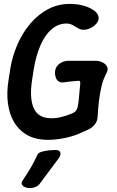

<svg xmlns="http://www.w3.org/2000/svg" viewBox="-20 -700 596 979"><path d="M225 13Q164 13 121.5 -10Q79 -33 53.5 -74.5Q28 -116 20.5 -172.5Q13 -229 24 -295L32 -347Q43 -414 69 -473.5Q95 -533 134.5 -579.5Q174 -626 224.5 -653Q275 -680 335 -680Q414 -680 463 -644Q482 -629 483 -609Q484 -589 463 -571L461 -569Q442 -554 419.5 -549.5Q397 -545 380 -555Q366 -563 351.5 -571.5Q337 -580 319 -580Q276 -580 242 -550Q208 -520 185.5 -467Q163 -414 152 -347L144 -295Q129 -200 152 -148.5Q175 -97 242 -97Q269 -97 295.5 -104Q322 -111 346 -121Q365 -128 371.5 -142Q378 -156 381 -186.5Q384 -217 389 -271Q390 -279 388 -284Q386 -289 379 -288Q362 -287 343.5 -285Q325 -283 304 -280Q288 -278 277.5 -286Q267 -294 263 -309Q259 -324 261 -339Q265 -363 285 -376.5Q305 -390 329 -390H466Q486 -390 502.5 -382Q519 -374 526 -360Q533 -346 523 -328L509 -297Q502 -280 495.5 -250.5Q489 -221 484.5 -184.5Q480 -148 478 -106Q477 -83 463.5 -65.5Q450 -48 427 -38L384 -19Q382 -18 380 -17Q378 -16 375 -15Q338 -1 299 6Q260 13 225 13ZM181 239Q174 248 160.5 253.5Q147 259 133 259H129Q119 259 108 254.5Q97 250 92 241.5Q87 233 95 221Q121 182 137.5 154Q154 126 172 87Q176 79 190.5 74.5Q205 70 224 67.5Q243 65 257 65H264Q277 65 283 70.5Q289 76 288.5 85Q288 94 281 105Q252 143 231 172Q210 201 181 239Z"/></svg>

Font: Winky Sans Medium
Style: Italic
Weight: 500
Italic angle: -8.97852°
Designer: Simon Atzbach
Foundry: typofactur
Version: Version 1.205